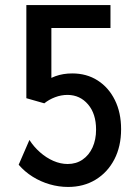

<svg xmlns="http://www.w3.org/2000/svg" viewBox="-20 -740 551 768"><path d="M252.4 7.8Q215.3 7.8 179 -2.7Q142.6 -13.2 110.6 -33.2Q78.6 -53.2 54.7 -81.1L97.7 -180.2Q115.2 -152.8 140.1 -130.9Q165 -108.9 193.6 -96.4Q222.2 -84 250.5 -84Q284.7 -84 310.3 -101.6Q335.9 -119.1 350.1 -150.1Q364.3 -181.2 364.3 -221.7Q364.3 -284.7 332.3 -322.3Q300.3 -359.9 250.5 -360.4Q224.6 -360.4 200.2 -351.1Q175.8 -341.8 157.2 -326.7L85.4 -347.2V-719.7H421.9V-627.9H185.5V-383.8L154.8 -406.2Q171.4 -424.3 201.9 -435.3Q232.4 -446.3 269 -446.3Q326.7 -446.3 370.6 -418.2Q414.6 -390.1 439.5 -339.8Q464.4 -289.6 464.4 -223.1Q464.4 -154.3 437.3 -102.3Q410.2 -50.3 362.3 -21.2Q314.5 7.8 252.4 7.8Z"/></svg>

Font: Reddit Sans Condensed Medium
Style: Regular
Weight: 500
Designer: Stephen Hutchings
Foundry: Reddit
Version: Version 1.014